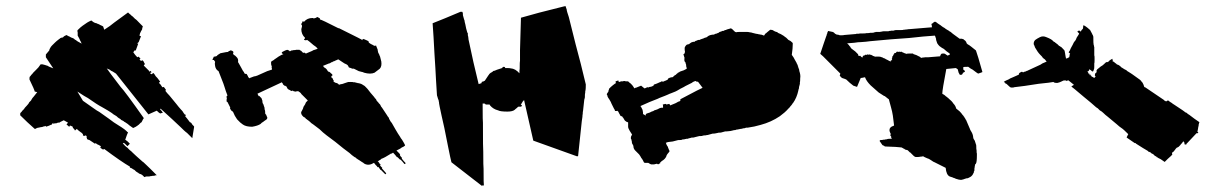

<svg xmlns="http://www.w3.org/2000/svg" viewBox="-20 -554 3831 607"><path d="M266.6 -488.3Q256.8 -484.4 241.2 -472.7Q235.4 -468.8 225.6 -459Q224.6 -458 224.6 -455.1Q225.6 -454.1 225.6 -450.2V-441.4Q228.5 -436.5 231.4 -430.7Q233.4 -424.8 236.3 -420.9Q236.3 -418.9 237.3 -418L238.3 -416Q235.4 -418 227.5 -421.9Q226.6 -422.9 222.7 -424.8L220.7 -426.8L216.8 -428.7L213.9 -431.6L210 -433.6Q204.1 -435.5 203.1 -436.5L199.2 -438.5Q199.2 -439.5 197.3 -439.5Q195.3 -439.5 195.3 -440.4Q195.3 -441.4 193.4 -441.4Q191.4 -441.4 191.4 -442.4L190.4 -443.4Q189.5 -443.4 188.5 -442.4Q187.5 -441.4 186.5 -441.4Q183.6 -440.4 181.6 -438.5L178.7 -435.5Q174.8 -435.5 173.8 -434.6L170.9 -433.6L168.9 -431.6Q168 -431.6 167 -430.7L166 -429.7Q158.2 -423.8 154.3 -419.9L144.5 -410.2Q140.6 -406.2 138.7 -402.3Q135.7 -397.5 135.7 -394.5L125 -381.8V-373Q140.6 -349.6 148.4 -337.9L133.8 -343.8Q132.8 -345.7 127.9 -346.7L122.1 -348.6L114.3 -350.6H111.3H108.4Q101.6 -339.8 93.8 -333L88.9 -328.1L85 -324.2Q84 -323.2 82 -320.3L78.1 -316.4L77.1 -314.5L75.2 -312.5L74.2 -311.5Q73.2 -310.5 73.2 -305.7V-302.7Q88.9 -270.5 89.8 -264.6L97.7 -262.7Q96.7 -261.7 86.9 -249Q82 -244.1 79.1 -238.3L78.1 -236.3Q76.2 -234.4 75.2 -233.4Q74.2 -232.4 72.3 -230.5L71.3 -228.5L70.3 -226.6Q69.3 -225.6 67.9 -223.6Q66.4 -221.7 64.5 -219.7Q57.6 -212.9 55.7 -209L49.8 -203.1L48.8 -201.2L44.9 -197.3L43.9 -195.3V-189.5Q66.4 -167 89.8 -146.5H91.8Q93.8 -148.4 97.7 -149.4Q98.6 -150.4 101.6 -150.4Q104.5 -150.4 105.5 -151.4Q115.2 -152.3 118.2 -154.3Q121.1 -154.3 122.1 -155.3Q124 -155.3 125 -156.2V-153.3L133.8 -156.2Q137.7 -158.2 140.6 -159.2Q141.6 -160.2 144.5 -160.2V-162.1L148.4 -166V-162.1L150.4 -163.1Q151.4 -164.1 155.3 -164.1Q159.2 -164.1 160.2 -165Q161.1 -166 162.1 -166L169.9 -167V-168L181.6 -173.8L195.3 -166L191.4 -162.1L190.4 -160.2Q192.4 -158.2 194.3 -157.2L197.3 -154.3L199.2 -153.3L201.2 -157.2Q209 -154.3 210 -153.3V-151.4L210.9 -149.4L214.8 -145.5L216.8 -141.6L218.8 -142.6L222.7 -146.5Q229.5 -139.6 234.4 -136.7L235.4 -135.7Q236.3 -134.8 237.3 -134.8L239.3 -132.8L242.2 -129.9V-126L246.1 -124L250 -126L253.9 -124V-119.1Q253.9 -117.2 254.9 -117.2V-114.3Q260.7 -111.3 262.7 -111.3L280.3 -99.6L282.2 -101.6Q288.1 -96.7 292 -95.7Q297.9 -92.8 298.8 -91.8Q298.8 -89.8 297.9 -88.9Q296.9 -87.9 296.9 -86.9Q304.7 -82 305.7 -81.1L309.6 -83Q363.3 -43 390.6 -27.3V-24.4L394.5 -22.5H395.5L401.4 -18.6L405.3 -16.6L408.2 -13.7L410.2 -11.7Q411.1 -10.7 415 -8.8L416 -7.8Q418 -7.8 418 -6.8Q418 -5.9 418.9 -5.9Q419.9 -5.9 420.9 -4.9Q421.9 -3.9 423.8 -3.9Q424.8 -2.9 425.8 -2.9Q428.7 -2 431.6 1L436.5 5.9L439.5 4.9Q440.4 3.9 443.4 3.9H450.2Q454.1 3.9 455.1 2.9Q460 2.9 460.9 2Q468.8 2 469.7 1Q470.7 0 475.6 0L455.1 -20.5Q448.2 -27.3 442.4 -32.7Q436.5 -38.1 433.6 -41L430.7 -43L413.1 -58.6Q412.1 -59.6 407.2 -64Q402.3 -68.4 398.4 -72.3L394.5 -76.2Q393.6 -77.1 390.6 -79.1Q386.7 -83 381.8 -87.9L379.9 -88.9Q374 -93.8 372.1 -96.7L370.1 -98.6Q369.1 -99.6 368.2 -99.6L371.1 -102.5L372.1 -101.6Q373 -101.6 374 -100.6L376 -98.6L378.9 -95.7L382.8 -91.8L390.6 -99.6L384.8 -105.5L382.8 -107.4L380.9 -108.4L378.9 -110.4Q378.9 -111.3 377 -111.3L376 -112.3Q381.8 -129.9 384.8 -135.7L382.8 -136.7Q380.9 -138.7 378.9 -140.6Q376 -142.6 373 -145.5Q365.2 -150.4 363.3 -152.3Q359.4 -154.3 358.4 -155.3Q338.9 -167 324.2 -178.7Q319.3 -181.6 293.9 -200.2Q289.1 -202.1 271.5 -214.8Q252 -228.5 242.2 -235.4L224.6 -264.6Q251 -247.1 257.8 -244.1Q288.1 -222.7 301.8 -215.8Q316.4 -207 320.3 -205.1Q322.3 -204.1 328.1 -200.2L334 -196.3Q335.9 -195.3 338.9 -192.4Q339.8 -191.4 343.8 -189.5Q347.7 -187.5 348.6 -186.5Q353.5 -181.6 355.5 -180.7Q356.4 -179.7 360.4 -177.7L363.3 -174.8L365.2 -173.8Q366.2 -173.8 367.2 -172.9L371.1 -170.9Q371.1 -169.9 373 -168.9L375 -168Q380.9 -164.1 383.8 -162.1Q387.7 -158.2 396.5 -152.3Q400.4 -149.4 401.4 -149.4L407.2 -152.3Q410.2 -153.3 412.1 -155.3Q413.1 -156.2 414.1 -156.2L416 -158.2L418 -159.2L419.9 -161.1L424.8 -166Q425.8 -166 426.8 -167L427.7 -168L430.7 -173.8Q431.6 -176.8 433.6 -178.7Q434.6 -179.7 434.6 -180.7Q374 -266.6 361.3 -279.3Q322.3 -330.1 317.4 -337.9Q318.4 -336.9 326.2 -334Q332 -329.1 335.9 -328.1Q345.7 -322.3 346.7 -321.3Q423.8 -224.6 449.2 -192.4Q468.8 -201.2 475.6 -204.1Q482.4 -197.3 486.3 -195.3Q494.1 -197.3 495.1 -198.2L492.2 -201.2L491.2 -203.1L486.3 -208Q487.3 -209 487.3 -210.9Q529.3 -172.9 550.8 -152.3Q564.5 -138.7 567.4 -136.7Q569.3 -134.8 571.3 -133.8L575.2 -129.9L581.1 -124L587.9 -117.2Q588.9 -124 593.8 -153.3Q593.8 -154.3 592.8 -155.3L591.8 -156.2L589.8 -158.2L587.9 -160.2Q585.9 -164.1 584 -166L580.1 -168Q569.3 -182.6 565.4 -186.5Q567.4 -188.5 567.4 -189.5Q566.4 -189.5 566.4 -191.4L565.4 -192.4H563.5L562.5 -194.3Q559.6 -197.3 558.6 -200.2Q556.6 -202.1 554.7 -205.1L552.7 -207Q543.9 -216.8 538.1 -224.6L515.6 -252Q508.8 -258.8 502.9 -266.6Q503.9 -269.5 504.9 -269.5Q503.9 -269.5 503.9 -271.5L502.9 -272.5Q501 -274.4 501 -275.4Q498 -278.3 498 -279.3Q497.1 -278.3 493.2 -278.3L487.3 -287.1L482.4 -292L486.3 -295.9Q482.4 -300.8 477.5 -307.6L472.7 -312.5L468.8 -318.4L467.8 -320.3Q466.8 -320.3 466.8 -321.3L464.8 -323.2L459 -319.3L457 -320.3L454.1 -323.2L459 -325.2Q458 -328.1 456.1 -330.1L453.1 -327.1Q451.2 -329.1 450.2 -331.1L446.3 -335L434.6 -346.7L435.5 -348.6L438.5 -351.6Q436.5 -353.5 435.5 -356.4Q434.6 -359.4 432.6 -361.3L430.7 -363.3Q428.7 -363.3 427.7 -362.3L425.8 -361.3L420.9 -366.2Q421.9 -367.2 422.9 -367.2Q423.8 -367.2 423.8 -368.2Q423.8 -369.1 422.9 -370.1L421.9 -371.1L419.9 -373L418 -375L414.1 -373Q407.2 -379.9 401.4 -388.7L405.3 -394.5H409.2L417 -416H414.1L415 -418L417 -419.9H418L425.8 -439.5Q423.8 -439.5 422.9 -440.4Q421.9 -441.4 420.9 -441.4Q421.9 -448.2 425.8 -455.1Q426.8 -456.1 428.7 -460Q429.7 -460.9 429.7 -464.8L431.6 -470.7L423.8 -478.5Q409.2 -494.1 407.2 -494.1L404.3 -497.1L399.4 -502L396.5 -503.9Q394.5 -505.9 392.6 -507.8Q390.6 -508.8 384.8 -514.6Q365.2 -500 340.8 -482.4L327.1 -471.7L315.4 -463.9L309.6 -460L307.6 -465.8Q306.6 -469.7 305.7 -470.7Q304.7 -470.7 303.7 -471.7Q302.7 -472.7 301.8 -472.7Q300.8 -472.7 299.8 -473.6Q298.8 -474.6 297.9 -474.6Q295.9 -474.6 295.9 -475.6L290 -478.5Q288.1 -478.5 287.1 -479.5L285.2 -480.5Q278.3 -481.4 272.5 -486.3Q270.5 -487.3 268.6 -489.3Q267.6 -489.3 266.6 -488.3Z M1260.7 -36.1 1262.7 -38.1Q1255.9 -44.9 1250 -52.7Q1251 -53.7 1251 -54.7Q1246.1 -59.6 1244.1 -63.5Q1244.1 -64.5 1245.1 -65.4Q1243.2 -67.4 1242.2 -69.3L1238.3 -73.2L1233.4 -78.1L1245.1 -84Q1251 -88.9 1254.9 -89.8L1260.7 -93.8Q1260.7 -95.7 1256.8 -102.5L1251 -112.3Q1246.1 -118.2 1245.1 -121.1Q1238.3 -130.9 1230.5 -144.5Q1228.5 -147.5 1218.8 -165Q1214.8 -168.9 1210 -178.7Q1210 -180.7 1209 -181.6L1208 -183.6L1206.1 -185.5Q1203.1 -189.5 1203.1 -190.4L1187.5 -213.9Q1184.6 -216.8 1183.6 -219.7Q1182.6 -222.7 1180.7 -224.6L1177.7 -227.5Q1176.8 -229.5 1173.8 -232.4L1171.9 -234.4Q1169.9 -236.3 1168.9 -240.2Q1167 -242.2 1165 -244.1L1163.1 -247.1Q1155.3 -256.8 1151.4 -260.7Q1139.6 -276.4 1137.7 -277.3Q1132.8 -283.2 1127.9 -285.2L1125 -287.1Q1124 -287.1 1123 -288.1L1121.1 -289.1L1117.2 -290Q1116.2 -291 1113.3 -291Q1110.4 -291 1109.4 -292Q1106.4 -292 1105.5 -293Q1102.5 -293 1101.6 -293.9H1097.7Q1096.7 -294.9 1086.9 -294.9Q1079.1 -294.9 1078.1 -293.9L1066.4 -290Q1065.4 -289.1 1063.5 -289.1Q1062.5 -288.1 1059.6 -288.1Q1056.6 -288.1 1055.7 -287.1Q1053.7 -287.1 1052.7 -286.1H1051.8Q1046.9 -292 1041 -292Q1041 -293 1039.1 -293L1038.1 -293.9Q1037.1 -294.9 1036.1 -294.9Q1035.2 -294.9 1035.2 -295.9L1034.2 -296.9Q1035.2 -297.9 1035.2 -298.8Q1035.2 -299.8 1034.2 -300.8Q1033.2 -300.8 1032.2 -304.7Q1031.2 -305.7 1031.2 -306.6L1030.3 -307.6L1029.3 -308.6Q1027.3 -308.6 1027.3 -309.6Q1027.3 -314.5 1031.2 -315.4Q1031.2 -317.4 1030.3 -318.4Q1030.3 -320.3 1027.3 -321.3L1023.4 -325.2Q1021.5 -327.1 1019.5 -327.1Q1017.6 -327.1 1015.6 -330.1Q1014.6 -333 1011.7 -335.9L1009.8 -337.9L1007.8 -338.9Q1007.8 -339.8 1006.8 -339.8Q1005.9 -339.8 1004.9 -340.8L1003.9 -341.8L1002.9 -343.8Q1002 -343.8 1002 -344.7L1001 -345.7Q1005.9 -347.7 1015.6 -351.6Q1016.6 -352.5 1017.6 -352.5Q1019.5 -353.5 1020.5 -353.5Q1021.5 -353.5 1022.9 -354Q1024.4 -354.5 1025.4 -355.5L1026.4 -356.4Q1027.3 -357.4 1028.3 -357.4H1030.3L1031.2 -358.4L1035.2 -360.4Q1037.1 -360.4 1038.1 -361.3Q1039.1 -361.3 1040 -362.3Q1043 -363.3 1046.9 -365.2Q1047.9 -366.2 1049.8 -366.2L1061.5 -358.4Q1071.3 -351.6 1073.2 -351.6L1077.1 -349.6L1080.1 -346.7Q1082 -341.8 1083 -340.8L1088.9 -338.9L1093.8 -336.9H1098.6Q1099.6 -335.9 1104.5 -334L1114.3 -329.1L1122.1 -327.1Q1127.9 -326.2 1130.9 -324.2Q1151.4 -318.4 1164.1 -324.2Q1168 -327.1 1171.9 -330.1Q1175.8 -333 1177.7 -334.5Q1179.7 -335.9 1180.7 -336.9Q1187.5 -343.8 1185.5 -359.4L1181.6 -375L1179.7 -378.9Q1179.7 -380.9 1178.7 -381.8Q1177.7 -382.8 1177.7 -383.8Q1174.8 -388.7 1174.8 -391.6Q1174.8 -394.5 1173.8 -395.5V-398.4Q1172.9 -399.4 1172.9 -400.4Q1171.9 -400.4 1171.9 -402.3Q1171.9 -404.3 1170.9 -404.3L1168.9 -410.2Q1168 -409.2 1163.1 -409.2Q1162.1 -410.2 1158.2 -412.1L1152.3 -415L1146.5 -418.9Q1145.5 -419.9 1145.5 -420.9V-422.9Q1145.5 -423.8 1138.7 -426.8Q1137.7 -427.7 1136.7 -427.7Q1134.8 -427.7 1134.8 -428.7Q1133.8 -429.7 1130.9 -429.7L1128.9 -430.7Q1127.9 -431.6 1126 -429.7V-426.8Q1124 -428.7 1112.3 -434.6L1086.9 -447.3Q1070.3 -455.1 1051.8 -464.8H1049.8Q996.1 -492.2 992.2 -492.2Q991.2 -493.2 991.2 -496.1Q990.2 -497.1 989.3 -497.1Q988.3 -498 987.3 -498Q986.3 -498 986.3 -499Q985.4 -500 982.4 -500Q979.5 -497.1 973.6 -496.1H970.7Q969.7 -497.1 967.8 -497.1Q951.2 -497.1 941.4 -485.4Q939.5 -485.4 938.5 -486.3Q937.5 -486.3 936.5 -487.3V-485.4Q936.5 -484.4 935.5 -483.4Q934.6 -482.4 934.6 -481.4Q934.6 -480.5 933.6 -480.5Q932.6 -479.5 932.6 -477.5V-476.6Q933.6 -475.6 933.6 -474.6H934.6V-468.8Q933.6 -467.8 933.6 -464.8Q932.6 -463.9 932.6 -461.9Q932.6 -445.3 944.3 -434.6Q944.3 -432.6 943.4 -431.6Q942.4 -431.6 941.4 -430.7Q940.4 -429.7 942.4 -427.7Q943.4 -426.8 946.3 -426.8H948.2Q949.2 -427.7 951.2 -427.7Q957 -423.8 965.8 -416Q969.7 -412.1 978.5 -406.2L984.4 -400.4L980.5 -398.4Q979.5 -398.4 977.5 -397.5Q975.6 -396.5 974.6 -396.5Q969.7 -395.5 967.8 -393.6L965.8 -392.6L947.3 -384.8L943.4 -386.7Q943.4 -387.7 942.4 -387.7Q939.5 -387.7 938.5 -386.7L933.6 -391.6Q933.6 -392.6 931.6 -393.6L929.7 -394.5L927.7 -395.5Q927.7 -396.5 926.8 -396.5H916Q915 -395.5 907.2 -395.5Q906.2 -394.5 901.4 -394.5Q897.5 -392.6 896.5 -391.6L894.5 -393.6Q890.6 -396.5 887.7 -396.5L881.8 -394.5Q877 -392.6 876 -391.6Q869.1 -388.7 871.1 -385.7Q873 -383.8 874 -383.8Q875 -382.8 876 -382.8Q868.2 -379.9 867.2 -378.9Q863.3 -377 860.4 -375Q854.5 -371.1 853.5 -370.1Q852.5 -369.1 850.6 -368.2Q848.6 -367.2 847.7 -366.2Q844.7 -363.3 843.8 -363.3L838.9 -360.4Q837.9 -360.4 837.9 -359.4Q836.9 -358.4 836.9 -355.5Q836.9 -347.7 838.9 -345.7V-344.7Q839.8 -343.8 838.9 -341.8V-339.8Q839.8 -338.9 839.8 -334Q825.2 -330.1 809.6 -322.3Q790 -312.5 783.2 -312.5Q773.4 -308.6 767.6 -306.6V-305.7Q767.6 -307.6 765.6 -309.6Q763.7 -311.5 763.7 -313.5Q761.7 -317.4 760.7 -318.4L759.8 -320.3H756.8Q753.9 -320.3 752 -323.2Q752 -325.2 751 -326.2Q749 -328.1 748 -330.1Q744.1 -337.9 742.2 -340.8L733.4 -356.4L732.4 -357.4Q734.4 -367.2 728.5 -373Q723.6 -378.9 718.8 -380.9L717.8 -382.8Q716.8 -382.8 716.8 -383.8Q716.8 -385.7 717.8 -386.7Q717.8 -390.6 716.8 -391.6Q709 -396.5 707 -393.6L704.1 -392.6Q700.2 -391.6 702.1 -389.6Q699.2 -390.6 676.8 -385.7Q666 -379.9 665 -376V-377Q664.1 -376 661.1 -376V-375H656.2L651.4 -365.2Q652.3 -364.3 654.3 -364.3H656.2L660.2 -358.4Q658.2 -352.5 660.2 -344.7Q662.1 -334 670.9 -329.1Q673.8 -321.3 679.7 -306.6Q685.5 -292 686.5 -289.1Q688.5 -283.2 690.4 -277.3Q692.4 -271.5 693.8 -266.6Q695.3 -261.7 696.3 -259.8L699.2 -252Q696.3 -250 696.3 -249Q696.3 -244.1 697.3 -243.2Q696.3 -242.2 696.3 -234.4Q696.3 -232.4 697.3 -232.4Q698.2 -231.4 699.2 -231.4Q705.1 -218.8 708 -213.9Q707 -212.9 707 -211.9L709 -208L710.9 -205.1L712.9 -203.1L714.8 -202.1L716.8 -200.2Q721.7 -187.5 729.5 -176.8Q740.2 -165 748 -160.2Q757.8 -153.3 777.3 -153.3Q794.9 -156.2 803.7 -162.1L807.6 -166Q808.6 -166 809.6 -167L810.5 -168L812.5 -168.9L814.5 -170.9Q815.4 -170.9 817.4 -172.9Q818.4 -173.8 822.3 -175.8L823.2 -177.7Q824.2 -177.7 824.2 -178.7Q826.2 -181.6 824.2 -184.6Q823.2 -185.5 823.2 -186.5Q822.3 -187.5 822.3 -188.5Q822.3 -190.4 821.3 -191.4L819.3 -193.4Q818.4 -194.3 818.4 -195.3Q818.4 -205.1 817.4 -206.1Q816.4 -207 816.4 -210.9Q816.4 -214.8 815.4 -215.8L812.5 -224.6Q809.6 -227.5 809.6 -232.4V-236.3L807.6 -238.3Q808.6 -239.3 808.6 -240.2L804.7 -246.1H803.7Q801.8 -248 800.8 -250H797.9L793.9 -257.8Q857.4 -287.1 871.1 -293.9Q871.1 -293 872.1 -292L874 -290V-289.1Q874 -287.1 877 -285.2L878.9 -283.2Q881.8 -283.2 882.8 -282.2Q882.8 -281.2 884.8 -281.2L885.7 -280.3L887.7 -276.4Q888.7 -275.4 888.7 -274.4Q888.7 -273.4 889.6 -273.4L891.6 -271.5Q892.6 -271.5 897.5 -268.6Q900.4 -265.6 902.3 -266.6Q905.3 -268.6 908.2 -265.6Q916 -263.7 916 -264.6Q917 -265.6 920.9 -265.6H922.9L928.7 -261.7L931.6 -258.8L932.6 -256.8L942.4 -247.1L953.1 -236.3L947.3 -230.5Q946.3 -227.5 944.3 -223.6L940.4 -217.8Q939.5 -216.8 938.5 -212.9Q937.5 -209 936.5 -208L934.6 -204.1Q933.6 -201.2 932.6 -201.2Q929.7 -193.4 939.5 -184.6Q940.4 -184.6 941.4 -183.6L943.4 -182.6Q945.3 -181.6 945.3 -180.7L948.2 -177.7L950.2 -176.8Q951.2 -175.8 952.1 -174.8Q953.1 -173.8 954.1 -173.8L956.1 -171.9Q957 -171.9 957 -170.9L959 -169.9L960.9 -168L963.9 -165Q964.8 -165 990.2 -145.5Q1001 -134.8 1012.7 -126Q1041 -105.5 1065.4 -85L1085 -70.3Q1091.8 -63.5 1100.6 -57.6L1104.5 -55.7L1107.4 -52.7L1109.4 -51.8Q1109.4 -50.8 1110.4 -50.8Q1111.3 -50.8 1112.3 -49.8Q1114.3 -47.9 1115.2 -47.9L1124 -42Q1125 -41 1128.9 -39.1L1130.9 -37.1Q1140.6 -31.2 1151.4 -34.2Q1152.3 -34.2 1153.3 -35.2H1154.3Q1155.3 -35.2 1156.2 -36.1L1162.1 -39.1L1164.1 -37.1Q1166 -35.2 1167 -33.2L1171.9 -28.3Q1171.9 -27.3 1172.9 -26.4L1173.8 -25.4Q1175.8 -25.4 1175.8 -26.4L1177.7 -24.4Q1177.7 -23.4 1178.7 -22.5L1180.7 -20.5L1182.6 -16.6L1183.6 -17.6L1198.2 -2.9L1201.2 -5.9L1187.5 -21.5Q1188.5 -22.5 1188.5 -23.4L1185.5 -26.4L1183.6 -28.3Q1183.6 -29.3 1182.6 -29.3L1181.6 -31.2L1183.6 -33.2L1179.7 -37.1L1178.7 -39.1Q1176.8 -41 1175.8 -43L1173.8 -43.9L1175.8 -44.9L1177.7 -45.9Q1177.7 -46.9 1178.7 -46.9Q1181.6 -47.9 1183.6 -49.8Q1185.5 -52.7 1190.4 -53.7L1198.2 -57.6L1212.9 -66.4L1214.8 -67.4Q1214.8 -68.4 1215.8 -68.4H1217.8Q1218.8 -68.4 1219.7 -69.3L1220.7 -70.3L1222.7 -71.3Q1229.5 -64.5 1235.4 -56.6L1236.3 -57.6L1245.1 -48.8Q1245.1 -49.8 1246.1 -49.8Q1252.9 -43 1258.8 -35.2Q1259.8 -35.2 1260.7 -36.1Z M1832 -287.1Q1816.4 -353.5 1799.8 -414.1L1778.3 -500Q1771.5 -519.5 1771.5 -524.4Q1768.6 -531.2 1768.6 -534.2H1764.6Q1672.9 -511.7 1627 -498Q1626 -454.1 1624 -395.5V-362.3Q1623 -360.4 1623 -335.9Q1622.1 -335 1622.1 -322.3Q1609.4 -336.9 1594.7 -337.9Q1593.8 -338.9 1577.1 -338.9Q1577.1 -342.8 1572.3 -342.8Q1568.4 -341.8 1568.4 -340.8Q1568.4 -338.9 1567.4 -338.9L1561.5 -336.9L1555.7 -335Q1548.8 -333 1547.9 -332L1544.9 -331.1Q1543.9 -330.1 1542 -330.1Q1540 -330.1 1539.1 -329.1Q1538.1 -328.1 1537.1 -327.1Q1536.1 -326.2 1535.2 -326.2Q1533.2 -324.2 1532.2 -324.2L1530.3 -323.2Q1530.3 -322.3 1529.3 -322.3L1526.4 -319.3Q1526.4 -318.4 1525.4 -317.4L1524.4 -316.4L1512.7 -298.8L1510.7 -297.9L1508.8 -296.9Q1507.8 -295.9 1504.9 -295.9Q1503.9 -294.9 1502.9 -294.9Q1502.9 -292 1502 -291Q1495.1 -289.1 1493.2 -288.1Q1476.6 -354.5 1460.9 -430.7V-434.6Q1460 -435.5 1460 -439.5Q1459 -440.4 1459 -445.3V-449.2Q1458 -449.2 1458 -450.2Q1458 -451.2 1457 -452.1Q1453.1 -464.8 1451.2 -476.6L1449.2 -484.4Q1449.2 -485.4 1448.7 -488.3Q1448.2 -491.2 1447.3 -492.2Q1446.3 -495.1 1444.3 -502.9Q1443.4 -504.9 1443.4 -507.8V-511.7Q1442.4 -512.7 1442.4 -515.6L1441.4 -516.6H1435.5Q1382.8 -494.1 1347.7 -480.5Q1350.6 -442.4 1353.5 -384.8Q1355.5 -355.5 1356.4 -338.9L1358.4 -301.8Q1360.4 -271.5 1361.3 -254.9Q1361.3 -252 1362.3 -250Q1363.3 -246.1 1365.2 -240.2Q1366.2 -239.3 1366.7 -236.8Q1367.2 -234.4 1367.2 -233.4Q1368.2 -230.5 1368.2 -226.6Q1368.2 -225.6 1370.1 -216.3Q1372.1 -207 1376 -188.5Q1379.9 -169.9 1384.8 -149.4Q1389.6 -125 1397 -88.4Q1404.3 -51.8 1407.2 -41L1502.9 33.2Q1503.9 32.2 1509.8 32.2Q1508.8 30.3 1508.8 -20.5Q1507.8 -25.4 1507.8 -74.2Q1506.8 -79.1 1506.8 -166Q1505.9 -168.9 1505.9 -216.8V-226.6H1511.7Q1512.7 -226.6 1513.7 -225.6L1515.6 -223.6H1527.3Q1528.3 -223.6 1528.3 -222.7Q1528.3 -221.7 1529.3 -220.7Q1539.1 -209 1554.7 -205.1Q1561.5 -201.2 1584 -201.2Q1600.6 -201.2 1607.4 -207L1609.4 -209Q1612.3 -211.9 1614.3 -212.9L1617.2 -215.8Q1618.2 -215.8 1619.1 -216.8H1620.1H1621.1H1625H1627V-217.8H1628.9Q1631.8 -218.8 1628.9 -221.7H1627.9Q1627.9 -223.6 1627 -223.6H1626L1627 -224.6L1628.9 -226.6L1629.9 -228.5Q1631.8 -232.4 1632.8 -233.4L1635.7 -236.3L1636.7 -238.3L1666 -109.4Q1793 -63.5 1804.7 -59.6Q1805.7 -60.5 1807.6 -60.5Q1811.5 -95.7 1819.3 -170.9L1821.3 -184.6Q1821.3 -189.5 1822.3 -194.3Q1822.3 -201.2 1823.2 -203.1L1827.1 -238.3Q1827.1 -240.2 1828.1 -241.2Q1828.1 -244.1 1829.1 -246.1V-252Q1829.1 -256.8 1830.1 -260.7Q1830.1 -267.6 1831.1 -268.6Q1832 -273.4 1832 -287.1Z M2095.7 -225.6 2086.9 -223.6Q2085 -225.6 2084 -225.6L2075.2 -223.6Q2076.2 -222.7 2076.2 -216.8V-212.9H2075.2Q2074.2 -214.8 2069.3 -212.9Q2066.4 -212.9 2065.4 -211.9L2057.6 -208L2051.8 -206.1Q2046.9 -205.1 2045.9 -203.1L2040 -201.2Q2035.2 -199.2 2034.2 -198.2L2028.3 -196.3Q2023.4 -195.3 2022.5 -193.4Q2022.5 -192.4 2021.5 -192.4Q2020.5 -192.4 2021.5 -191.4Q2021.5 -188.5 2020.5 -188.5L2018.6 -190.4L2014.6 -192.4L2012.7 -194.3Q2013.7 -195.3 2011.7 -205.1Q2011.7 -207 2010.7 -208Q2010.7 -209 2009.8 -210Q2009.8 -210.9 2008.8 -211.9Q2007.8 -212.9 2007.8 -213.9Q2007.8 -214.8 2006.8 -215.8L2005.9 -216.8L2004.9 -218.8Q2034.2 -232.4 2060.5 -242.2Q2061.5 -243.2 2069.3 -246.1L2082 -251Q2086.9 -252.9 2091.3 -254.9Q2095.7 -256.8 2097.7 -257.8L2100.6 -258.8Q2113.3 -263.7 2115.2 -264.6Q2117.2 -265.6 2121.1 -267.6L2130.9 -273.4L2142.6 -279.3L2145.5 -281.2L2149.4 -283.2L2157.2 -287.1L2167 -292Q2172.9 -296.9 2179.7 -297.9Q2182.6 -296.9 2182.6 -294.9Q2183.6 -295.9 2186.5 -295.9L2201.2 -276.4Q2199.2 -276.4 2130.9 -240.2V-235.4Q2128.9 -233.4 2124 -232.4Q2123 -231.4 2119.1 -229.5L2115.2 -227.5L2098.6 -220.7Q2098.6 -222.7 2095.7 -225.6ZM2299.8 -142.6H2301.8Q2305.7 -142.6 2306.6 -143.6Q2307.6 -144.5 2311.5 -144.5L2321.3 -146.5Q2325.2 -146.5 2326.2 -147.5Q2329.1 -147.5 2330.1 -148.4H2332H2333L2338.9 -150.4H2343.8Q2365.2 -153.3 2384.8 -159.2Q2418 -168 2445.3 -186.5L2460 -198.2Q2466.8 -204.1 2472.7 -210.9L2476.6 -214.8Q2478.5 -216.8 2479.5 -218.8L2480.5 -219.7L2481.4 -220.7Q2483.4 -222.7 2484.4 -224.6L2485.4 -226.6L2487.3 -228.5Q2499 -245.1 2503.9 -267.6Q2503.9 -270.5 2504.9 -271.5Q2504.9 -273.4 2505.9 -274.4Q2505.9 -280.3 2506.8 -281.2Q2506.8 -283.2 2507.8 -284.2Q2507.8 -287.1 2508.8 -288.1V-293.9Q2509.8 -294.9 2509.8 -306.6Q2511.7 -316.4 2506.8 -330.1V-333Q2505.9 -334 2505.9 -335.9Q2504.9 -336.9 2504.9 -337.9Q2503.9 -338.9 2503.9 -340.8Q2503.9 -342.8 2502.9 -343.8Q2502 -344.7 2502 -347.7L2501 -349.6L2500 -351.6L2499 -353.5Q2498 -354.5 2498 -356.4Q2496.1 -358.4 2496.1 -359.4Q2494.1 -363.3 2493.2 -364.3L2492.2 -366.2Q2490.2 -371.1 2484.4 -378.9Q2482.4 -380.9 2483.4 -381.8Q2486.3 -401.4 2486.3 -416Q2486.3 -418 2485.4 -418.9Q2478.5 -425.8 2474.6 -426.8L2472.7 -427.7L2468.8 -431.6L2464.8 -435.5L2462.9 -436.5Q2459 -440.4 2448.2 -446.3Q2445.3 -447.3 2441.4 -449.2Q2440.4 -449.2 2439.5 -450.2L2437.5 -452.1Q2436.5 -453.1 2434.6 -453.1Q2432.6 -453.1 2431.6 -454.1L2429.7 -455.1Q2427.7 -455.1 2425.8 -457Q2421.9 -460 2415 -460Q2405.3 -452.1 2404.3 -451.2L2402.3 -449.2L2400.4 -448.2Q2400.4 -447.3 2399.4 -447.3L2395.5 -441.4Q2393.6 -441.4 2393.6 -442.4Q2391.6 -442.4 2390.6 -443.4Q2388.7 -443.4 2387.7 -444.3H2384.8Q2383.8 -445.3 2380.9 -445.3Q2377.9 -445.3 2377 -446.3L2370.1 -447.3Q2363.3 -449.2 2358.4 -450.2Q2357.4 -451.2 2353.5 -451.2Q2352.5 -452.1 2348.6 -452.1Q2347.7 -453.1 2338.9 -453.1H2323.2Q2308.6 -453.1 2307.6 -452.1Q2304.7 -452.1 2301.8 -455.1L2296.9 -460L2294.9 -461.9L2293 -462.9L2291 -464.8Q2290 -463.9 2289.1 -463.9Q2286.1 -462.9 2278.3 -460.9Q2277.3 -460.9 2276.4 -460Q2275.4 -459 2273.4 -459Q2271.5 -459 2270.5 -458Q2269.5 -457 2268.6 -457Q2267.6 -456.1 2265.6 -456.1Q2263.7 -457 2261.7 -455.1L2255.9 -453.1Q2253.9 -453.1 2253.9 -452.1Q2253.9 -451.2 2249 -449.2Q2247.1 -449.2 2246.1 -448.2Q2245.1 -447.3 2243.2 -447.3Q2241.2 -447.3 2240.2 -446.3Q2239.3 -446.3 2238.3 -445.3Q2237.3 -444.3 2231.4 -444.3Q2219.7 -442.4 2214.8 -436.5H2213.9Q2212.9 -435.5 2211.9 -435.5Q2210 -435.5 2209 -434.6Q2207 -434.6 2206.1 -433.6Q2205.1 -433.6 2204.1 -432.6L2195.3 -429.7L2193.4 -428.7Q2192.4 -427.7 2190.4 -427.7H2187.5L2182.6 -425.8Q2181.6 -424.8 2179.7 -424.8Q2178.7 -424.8 2176.8 -422.9Q2176.8 -421.9 2174.8 -421.9Q2169.9 -421.9 2168.9 -420.9Q2164.1 -419.9 2163.1 -418Q2162.1 -418 2161.1 -417L2159.2 -415Q2158.2 -414.1 2156.2 -414.1L2152.3 -413.1Q2151.4 -413.1 2149.4 -411.1Q2146.5 -408.2 2145.5 -405.3Q2144.5 -404.3 2144.5 -401.4Q2144.5 -392.6 2145.5 -391.6Q2145.5 -384.8 2142.6 -383.8L2140.6 -381.8Q2140.6 -379.9 2141.6 -378.9Q2142.6 -377.9 2142.6 -376Q2142.6 -373 2144.5 -371.1Q2143.6 -370.1 2143.6 -368.2V-363.3Q2143.6 -360.4 2145.5 -358.4Q2147.5 -356.4 2147.5 -355.5Q2147.5 -352.5 2148.4 -351.6Q2149.4 -350.6 2149.4 -343.8Q2149.4 -342.8 2150.4 -341.8Q2150.4 -337.9 2151.4 -336.9Q2142.6 -331.1 2130.9 -328.1L2128.9 -327.1Q2127 -326.2 2127 -325.2Q2123 -325.2 2122.1 -322.3Q2121.1 -322.3 2120.1 -321.3Q2119.1 -320.3 2118.2 -319.3Q2117.2 -318.4 2116.2 -317.4Q2115.2 -316.4 2114.3 -316.4L2111.3 -314.5L2107.4 -310.5Q2106.4 -309.6 2102.5 -309.6Q2096.7 -308.6 2094.7 -306.6Q2091.8 -306.6 2090.8 -302.7Q2090.8 -300.8 2087.9 -300.8L2085.9 -299.8L2084 -298.8Q2082 -298.8 2081.1 -297.9Q2080.1 -297.9 2079.1 -296.9Q2078.1 -295.9 2075.2 -295.9Q2072.3 -297.9 2070.3 -295.9Q2069.3 -294.9 2068.4 -294.9Q2067.4 -293.9 2065.4 -293.9Q2064.5 -293 2063.5 -293Q2062.5 -293 2061.5 -292Q2058.6 -291 2054.7 -289.1L2048.8 -287.1Q2046.9 -287.1 2046.9 -285.2Q2045.9 -284.2 2045.9 -283.2Q2044.9 -283.2 2043.9 -282.2Q2043 -281.2 2042 -281.2Q2041 -281.2 2040 -280.3Q2037.1 -280.3 2036.1 -279.3Q2032.2 -279.3 2031.2 -278.3Q2030.3 -277.3 2029.3 -277.3Q2026.4 -279.3 2024.4 -277.3Q2023.4 -277.3 2022.5 -276.4Q2021.5 -275.4 2020.5 -275.4Q2018.6 -275.4 2017.6 -274.4Q2009.8 -280.3 2006.8 -283.2Q1996.1 -279.3 1992.2 -277.3Q1991.2 -276.4 1988.3 -276.4Q1987.3 -276.4 1985.4 -274.4L1983.4 -278.3Q1978.5 -286.1 1974.6 -289.1L1972.7 -291L1970.7 -292Q1970.7 -293 1969.7 -293L1966.8 -295.9Q1965.8 -296.9 1963.9 -296.9H1960Q1956.1 -296.9 1955.1 -297.9Q1950.2 -297.9 1949.2 -296.9H1943.4Q1942.4 -295.9 1940.4 -295.9Q1939.5 -294.9 1936.5 -294.9L1935.5 -296.9Q1935.5 -298.8 1934.6 -299.8Q1933.6 -298.8 1931.6 -298.8L1929.7 -297.9Q1927.7 -297.9 1925.8 -295.9Q1925.8 -293.9 1926.8 -293.9V-291Q1925.8 -291 1925.8 -290H1924.8Q1918 -285.2 1910.2 -278.3Q1908.2 -275.4 1907.2 -275.4L1906.2 -274.4L1904.3 -268.6Q1903.3 -267.6 1903.3 -263.7L1901.4 -261.7Q1901.4 -260.7 1900.4 -259.8Q1898.4 -257.8 1898.4 -255.9Q1898.4 -253.9 1900.4 -252V-250Q1900.4 -248 1907.2 -238.3Q1912.1 -230.5 1913.1 -226.6Q1918 -215.8 1920.9 -210.9Q1923.8 -207 1923.8 -205.1L1924.8 -203.1H1929.7Q1931.6 -205.1 1934.6 -201.2L1937.5 -195.3Q1938.5 -194.3 1940.4 -190.4Q1941.4 -186.5 1945.3 -186.5H1946.3L1947.3 -185.5Q1947.3 -184.6 1948.2 -183.6L1950.2 -181.6Q1952.1 -177.7 1953.1 -176.8Q1955.1 -171.9 1960.9 -168.9L1962.9 -168Q1964.8 -168 1965.8 -167V-162.1V-152.3Q1965.8 -149.4 1969.7 -142.6Q1969.7 -141.6 1970.7 -140.6Q1976.6 -130.9 1977.5 -129.9Q1977.5 -127.9 1978.5 -127.9Q1973.6 -123 1974.6 -115.2Q1974.6 -114.3 1975.6 -113.3Q1976.6 -113.3 1976.6 -112.3V-109.4Q1977.5 -108.4 1977.5 -106.4Q1977.5 -99.6 1981.4 -95.7V-94.7Q1982.4 -93.8 1982.4 -92.8Q1982.4 -84 1988.3 -78.1L1997.1 -69.3L1999 -67.4L2001 -65.4Q2001 -64.5 2002.9 -62.5Q2004.9 -58.6 2005.9 -57.6Q2006.8 -54.7 2009.8 -51.8Q2011.7 -47.9 2012.7 -46.9L2014.6 -43Q2015.6 -42 2015.6 -41Q2017.6 -39.1 2018.6 -39.1H2029.3Q2030.3 -39.1 2031.2 -38.1Q2035.2 -35.2 2039.1 -34.2H2045.9Q2049.8 -34.2 2050.8 -35.2Q2053.7 -35.2 2054.7 -36.1H2056.6H2057.6L2060.5 -34.2Q2060.5 -35.2 2062.5 -35.2L2063.5 -36.1Q2064.5 -37.1 2065.4 -37.1Q2066.4 -37.1 2067.4 -38.1V-41Q2068.4 -41 2072.3 -44.9Q2083 -50.8 2086.9 -60.5Q2086.9 -62.5 2087.9 -63.5Q2087.9 -64.5 2088.9 -65.4Q2089.8 -66.4 2091.8 -69.3L2093.8 -71.3Q2093.8 -72.3 2094.7 -73.2Q2097.7 -74.2 2095.7 -79.1Q2095.7 -80.1 2094.7 -81.1Q2093.8 -82 2092.8 -85.9Q2091.8 -86.9 2091.8 -88.9Q2090.8 -89.8 2090.8 -90.8Q2088.9 -92.8 2085.9 -99.6V-101.6Q2085 -101.6 2085 -102.5Q2091.8 -105.5 2096.7 -105.5Q2108.4 -106.4 2113.3 -108.4L2121.1 -110.4Q2122.1 -111.3 2128.9 -111.3H2131.8Q2134.8 -111.3 2135.7 -112.3Q2136.7 -113.3 2140.6 -113.3Q2144.5 -113.3 2145.5 -114.3Q2148.4 -114.3 2149.4 -115.2H2151.4H2152.3Q2155.3 -115.2 2156.2 -116.2L2164.1 -118.2Q2165 -119.1 2169.9 -119.1Q2174.8 -119.1 2175.8 -120.1Q2179.7 -121.1 2187.5 -123Q2188.5 -124 2198.2 -124Q2200.2 -124 2201.2 -125Q2204.1 -125 2205.1 -126H2209Q2212.9 -126 2213.9 -127Q2218.8 -127 2219.7 -127.9Q2227.5 -129.9 2230.5 -130.9Q2231.4 -131.8 2239.3 -131.8L2249 -133.8Q2250 -134.8 2258.8 -134.8Q2266.6 -136.7 2269.5 -137.7Q2270.5 -138.7 2278.3 -138.7Q2292 -139.6 2296.9 -141.6Q2298.8 -141.6 2299.8 -142.6Z M3025.4 -334V-341.8Q3026.4 -342.8 3041 -342.8Q3049.8 -335.9 3054.7 -334Q3062.5 -328.1 3066.4 -325.2L3072.3 -321.3L3081.1 -324.2L3085.9 -326.2Q3070.3 -381.8 3065.4 -394.5L3050.8 -406.2Q3044.9 -411.1 3039.1 -414.1L3036.1 -417Q3035.2 -421.9 3031.2 -425.8L3029.3 -426.8Q3029.3 -427.7 3028.3 -427.7L3026.4 -429.7L3020.5 -431.6H3013.7L2992.2 -447.3Q2989.3 -449.2 2985.4 -453.1Q2982.4 -454.1 2979.5 -457L2977.5 -458Q2968.8 -462.9 2965.8 -465.8Q2960 -468.8 2958 -470.7Q2957 -470.7 2957 -471.7L2955.1 -472.7L2953.1 -474.6L2951.2 -475.6Q2943.4 -480.5 2940.4 -483.4L2936.5 -485.4Q2934.6 -485.4 2933.6 -484.4L2931.6 -483.4L2929.7 -481.4Q2925.8 -478.5 2924.8 -478.5Q2924.8 -474.6 2925.8 -473.6Q2925.8 -468.8 2926.8 -467.8Q2898.4 -465.8 2855.5 -461.9Q2849.6 -461.9 2847.7 -460.9H2843.8Q2842.8 -460 2836.9 -460Q2835 -459 2829.1 -459H2816.4H2811.5Q2809.6 -458 2806.6 -458Q2805.7 -457 2803.7 -457H2796.9Q2795.9 -456.1 2791 -456.1Q2790 -455.1 2787.1 -455.1H2784.2H2773.4Q2769.5 -455.1 2768.6 -454.1Q2763.7 -454.1 2762.7 -453.1H2752.9H2749Q2748 -452.1 2745.1 -452.1Q2744.1 -451.2 2743.2 -451.2Q2742.2 -450.2 2730.5 -450.2Q2729.5 -449.2 2718.8 -449.2Q2717.8 -448.2 2706.1 -448.2H2698.2Q2697.3 -447.3 2692.4 -447.3H2687.5Q2686.5 -446.3 2684.6 -446.3H2683.6Q2662.1 -444.3 2649.4 -443.4Q2648.4 -442.4 2634.8 -442.4L2632.8 -443.4Q2630.9 -443.4 2629.9 -444.3H2626L2622.1 -446.3L2620.1 -447.3L2616.2 -451.2L2612.3 -453.1Q2601.6 -455.1 2597.7 -456.1Q2597.7 -454.1 2596.7 -453.1Q2595.7 -452.1 2595.7 -450.2Q2595.7 -448.2 2594.7 -447.3Q2593.8 -446.3 2593.8 -444.3Q2593.8 -442.4 2592.8 -441.4Q2588.9 -429.7 2584 -416L2573.2 -383.8L2582 -376Q2589.8 -368.2 2604.5 -353.5Q2619.1 -338.9 2636.7 -321.3L2634.8 -314.5L2641.6 -307.6L2650.4 -304.7L2655.3 -302.7Q2666 -292 2677.7 -283.2L2689.5 -279.3Q2693.4 -289.1 2701.2 -307.6Q2707 -307.6 2708 -308.6Q2710.9 -308.6 2711.9 -309.6H2714.8Q2718.8 -297.9 2732.4 -284.2L2757.8 -261.7Q2769.5 -253.9 2774.4 -251L2777.3 -250Q2780.3 -248 2782.2 -246.1Q2784.2 -245.1 2787.1 -242.2L2790 -240.2L2796.9 -214.8Q2800.8 -201.2 2802.7 -188.5L2806.6 -157.2Q2805.7 -156.2 2804.7 -156.2Q2792 -152.3 2792 -142.6Q2792 -138.7 2794.9 -132.8L2795.9 -130.9Q2796.9 -130.9 2796.9 -129.9Q2795.9 -128.9 2794.9 -128.9V-125Q2796.9 -123 2797.9 -123Q2796.9 -122.1 2796.9 -120.1Q2798.8 -118.2 2799.8 -116.2Q2798.8 -115.2 2793 -115.2Q2786.1 -115.2 2785.2 -114.3Q2784.2 -113.3 2779.3 -113.3Q2778.3 -112.3 2772.5 -112.3Q2771.5 -111.3 2763.7 -111.3Q2758.8 -109.4 2762.7 -105.5Q2768.6 -96.7 2769.5 -95.7Q2771.5 -93.8 2773.4 -93.8L2775.4 -92.8Q2775.4 -91.8 2776.4 -91.8Q2777.3 -90.8 2780.3 -90.8Q2816.4 -89.8 2830.1 -87.9L2834 -85.9Q2835.9 -84 2837.9 -84L2841.8 -81.1L2849.6 -79.1L2856.4 -72.3H2857.4L2859.4 -70.3L2861.3 -68.4L2864.3 -65.4L2868.2 -61.5Q2872.1 -57.6 2876 -57.6H2878.9Q2887.7 -57.6 2888.7 -58.6Q2894.5 -58.6 2895.5 -59.6H2899.4Q2899.4 -58.6 2911.1 -53.7Q2916 -52.7 2922.9 -47.9Q2932.6 -41 2934.6 -41Q2951.2 -33.2 2969.7 -23.4Q2971.7 -1 2982.4 3.9L2988.3 5.9Q2990.2 5.9 2991.2 6.8Q2992.2 7.8 2993.2 7.8Q3000 9.8 3001 10.7Q3002 11.7 3003.9 11.7Q3011.7 14.6 3017.6 14.6Q3021.5 14.6 3022.5 13.7Q3025.4 13.7 3026.4 12.7Q3029.3 11.7 3035.2 9.8Q3040 9.8 3041 8.8L3044.9 6.8Q3051.8 3.9 3055.7 -2.9L3056.6 -4.9Q3056.6 -5.9 3057.6 -6.8L3058.6 -7.8V-9.8Q3058.6 -11.7 3059.6 -12.7Q3060.5 -13.7 3060.5 -15.6Q3060.5 -24.4 3061.5 -25.4Q3061.5 -30.3 3062.5 -31.2V-34.2Q3064.5 -34.2 3065.4 -37.1Q3068.4 -41 3068.4 -63.5V-68.4Q3067.4 -69.3 3067.4 -79.1Q3066.4 -81.1 3066.4 -91.8Q3066.4 -96.7 3065.4 -97.7Q3064.5 -98.6 3064.5 -100.6Q3064.5 -102.5 3063.5 -103.5Q3062.5 -104.5 3062.5 -107.4L3061.5 -109.4L3060.5 -111.3Q3058.6 -113.3 3058.6 -114.3Q3056.6 -116.2 3056.6 -121.1Q3055.7 -129.9 3050.8 -137.7Q3046.9 -143.6 3045.9 -147.5L3034.2 -174.8L3033.2 -175.8L3032.2 -177.7L3031.2 -179.7Q3029.3 -181.6 3028.3 -184.6L3026.4 -186.5Q3025.4 -187.5 3025.4 -188.5L3023.4 -190.4Q3019.5 -196.3 3013.7 -202.1Q3012.7 -203.1 3002.9 -210.9Q3001 -219.7 2994.1 -226.6Q2989.3 -234.4 2979.5 -242.2L2978.5 -243.2L2976.6 -245.1L2974.6 -246.1L2972.7 -248Q2970.7 -249 2969.7 -250L2967.8 -252Q2966.8 -252.9 2963.9 -254.9Q2960.9 -255.9 2959 -257.8Q2959 -269.5 2971.7 -335.9Q2995.1 -337.9 3002 -338.9L3007.8 -335Q3009.8 -327.1 3010.7 -324.2Q3013.7 -318.4 3014.6 -317.4Q3020.5 -317.4 3021.5 -318.4Q3024.4 -322.3 3024.4 -324.2H3025.4L3030.3 -327.1Q3031.2 -328.1 3029.3 -331.1Q3027.3 -333 3025.4 -334ZM2983.4 -381.8 2979.5 -379.9Q2978.5 -378.9 2977.5 -378.9Q2976.6 -378.9 2976.6 -377.9Q2975.6 -378.9 2971.7 -380.9Q2967.8 -384.8 2962.9 -384.8Q2957 -384.8 2956.1 -383.8Q2953.1 -380.9 2952.1 -376Q2940.4 -375 2915 -373H2904.3Q2903.3 -372.1 2896.5 -372.1Q2895.5 -371.1 2892.6 -371.1Q2891.6 -371.1 2889.6 -373Q2887.7 -375 2886.7 -375Q2882.8 -377 2880.9 -377.9L2877 -379.9L2868.2 -382.8L2866.2 -384.8H2863.3H2857.4Q2846.7 -384.8 2845.7 -383.8Q2843.8 -383.8 2842.8 -384.8Q2841.8 -385.7 2839.8 -385.7L2837.9 -386.7Q2835 -387.7 2831.1 -389.6Q2831.1 -390.6 2830.1 -390.6Q2827.1 -390.6 2826.2 -389.6Q2825.2 -389.6 2824.2 -390.6Q2820.3 -390.6 2820.3 -389.6Q2819.3 -390.6 2816.4 -390.6Q2813.5 -390.6 2812.5 -386.7H2810.5Q2807.6 -386.7 2807.6 -385.7Q2806.6 -384.8 2806.6 -382.8V-381.8H2804.7Q2803.7 -381.8 2803.7 -377.9L2802.7 -377L2801.8 -376Q2799.8 -374 2800.8 -373V-370.1Q2799.8 -370.1 2799.8 -369.1Q2798.8 -367.2 2799.8 -366.2Q2800.8 -365.2 2800.8 -364.3Q2799.8 -363.3 2796.9 -363.3Q2795.9 -362.3 2795.9 -359.4Q2791 -361.3 2786.1 -364.3Q2779.3 -367.2 2777.3 -369.1Q2772.5 -370.1 2770.5 -372.1L2764.6 -374Q2763.7 -375 2757.8 -375H2750Q2749 -374 2743.2 -376Q2742.2 -377 2740.2 -377Q2738.3 -378.9 2735.4 -379.9Q2734.4 -380.9 2731.4 -380.9Q2730.5 -381.8 2729.5 -381.8Q2726.6 -381.8 2725.6 -380.9Q2724.6 -380.9 2723.6 -381.8Q2719.7 -381.8 2719.7 -380.9Q2718.8 -378.9 2716.8 -380.9Q2715.8 -381.8 2713.9 -379.9L2711.9 -377.9Q2710.9 -377 2710 -377.9Q2708 -379.9 2708 -377Q2708 -375 2707 -374V-373L2706.1 -372.1L2703.1 -374L2699.2 -377.9Q2698.2 -377 2695.3 -377L2693.4 -378.9Q2693.4 -381.8 2692.4 -382.8L2687.5 -387.7L2683.6 -391.6Q2681.6 -393.6 2679.7 -394.5L2671.9 -400.4Q2668.9 -403.3 2668 -406.2L2666 -408.2L2665 -409.2Q2664.1 -410.2 2664.1 -411.1L2658.2 -417L2681.6 -418.9Q2682.6 -418.9 2685.1 -419.4Q2687.5 -419.9 2692.4 -420.4Q2697.3 -420.9 2702.1 -420.9Q2718.8 -421.9 2731.4 -423.8Q2772.5 -427.7 2796.9 -429.7Q2860.4 -433.6 2898.4 -438.5Q2929.7 -441.4 2935.5 -441.4Q2936.5 -440.4 2938.5 -433.6Q2939.5 -432.6 2939.5 -427.7L2942.4 -418.9Q2944.3 -414.1 2945.3 -414.1Q2945.3 -413.1 2950.2 -408.2Q2959 -401.4 2963.9 -399.4Q2971.7 -391.6 2982.4 -384.8V-383.8Q2983.4 -382.8 2983.4 -381.8Z M3730.5 -96.7V-98.6Q3730.5 -99.6 3731.4 -99.6L3762.7 -132.8H3764.6H3766.6L3768.6 -134.8L3766.6 -136.7Q3765.6 -136.7 3765.6 -137.7L3767.6 -147.5Q3767.6 -151.4 3768.6 -152.3Q3768.6 -156.2 3769.5 -157.2Q3769.5 -162.1 3770.5 -163.1Q3770.5 -165 3771.5 -166V-168Q3756.8 -177.7 3739.3 -191.4Q3736.3 -192.4 3731.4 -197.3Q3730.5 -198.2 3729.5 -198.2Q3727.5 -199.2 3726.6 -199.2L3724.6 -201.2L3717.8 -206.1Q3707 -212.9 3691.4 -223.6Q3687.5 -225.6 3684.6 -228.5Q3680.7 -230.5 3678.7 -232.4Q3677.7 -232.4 3676.8 -233.4L3674.8 -235.4Q3673.8 -236.3 3671.9 -236.3Q3670.9 -236.3 3669.9 -235.4Q3668 -233.4 3666 -233.4Q3664.1 -235.4 3662.1 -235.4L3659.2 -238.3L3601.6 -277.3Q3600.6 -278.3 3599.6 -278.3Q3597.7 -278.3 3597.7 -279.3Q3596.7 -280.3 3596.7 -282.2Q3595.7 -283.2 3595.7 -284.2Q3595.7 -286.1 3594.7 -287.1Q3594.7 -288.1 3593.8 -289.1L3591.8 -293L3588.9 -295.9L3587.9 -297.9L3584 -301.8Q3561.5 -317.4 3559.6 -319.3L3553.7 -323.2Q3552.7 -324.2 3548.8 -326.2L3545.9 -328.1Q3544.9 -328.1 3543.9 -329.1L3543 -330.1L3541 -332L3537.1 -334L3535.2 -335Q3534.2 -335 3532.2 -336.9Q3531.2 -337.9 3530.3 -337.9Q3529.3 -337.9 3529.3 -338.9Q3526.4 -339.8 3524.4 -341.8L3522.5 -343.8L3520.5 -345.7Q3519.5 -345.7 3518.6 -346.7L3517.6 -347.7L3513.7 -349.6Q3511.7 -349.6 3510.7 -350.6L3509.8 -351.6L3507.8 -353.5L3505.9 -354.5Q3503.9 -355.5 3503.9 -356.4Q3502.9 -358.4 3497.1 -360.4Q3498 -361.3 3498 -364.3H3497.1V-367.2V-368.2Q3496.1 -368.2 3488.3 -363.3L3486.3 -361.3L3484.4 -359.4L3483.4 -358.4Q3482.4 -357.4 3481.4 -357.4Q3480.5 -357.4 3480.5 -358.4Q3476.6 -357.4 3474.6 -355.5L3470.7 -351.6Q3465.8 -346.7 3460 -343.8Q3450.2 -335.9 3449.2 -335Q3447.3 -333 3447.3 -332Q3447.3 -331.1 3446.3 -330.1Q3446.3 -328.1 3447.3 -327.1Q3448.2 -327.1 3445.3 -324.2Q3442.4 -322.3 3442.4 -321.3Q3441.4 -320.3 3441.4 -314.5Q3443.4 -314.5 3443.4 -311.5L3441.4 -309.6L3439.5 -307.6Q3436.5 -308.6 3436.5 -309.6Q3435.5 -310.5 3434.6 -310.5Q3433.6 -310.5 3433.6 -311.5Q3432.6 -311.5 3431.6 -310.5H3430.7L3431.6 -311.5Q3431.6 -314.5 3429.7 -314.5H3427.7Q3427.7 -315.4 3428.7 -315.4Q3427.7 -316.4 3427.7 -317.4Q3427.7 -318.4 3426.8 -318.4L3424.8 -316.4H3423.8Q3424.8 -317.4 3424.8 -319.3L3423.8 -321.3Q3422.9 -320.3 3421.9 -320.3H3420.9Q3420.9 -321.3 3421.9 -322.3Q3419.9 -324.2 3419.9 -325.2L3418.9 -326.2Q3418 -326.2 3417 -327.1Q3419.9 -328.1 3421.9 -330.1Q3422.9 -331.1 3422.9 -332Q3422.9 -334 3423.8 -335Q3427.7 -333 3428.7 -332Q3432.6 -328.1 3433.6 -328.1H3435.5Q3436.5 -329.1 3438.5 -335Q3439.5 -335.9 3439.5 -343.8V-353.5Q3440.4 -354.5 3440.4 -363.3V-371.1Q3440.4 -377.9 3439.5 -378.9V-387.7V-400.4V-405.3Q3438.5 -406.2 3438.5 -410.2Q3437.5 -411.1 3437.5 -413.1Q3436.5 -414.1 3436.5 -438.5Q3435.5 -439.5 3435.5 -441.4Q3434.6 -442.4 3434.6 -443.4Q3433.6 -443.4 3433.6 -445.3Q3433.6 -446.3 3432.6 -447.3Q3431.6 -448.2 3431.6 -449.2Q3426.8 -459 3425.8 -460L3423.8 -460.9L3419.9 -464.8L3412.1 -470.7Q3409.2 -471.7 3406.2 -474.6Q3404.3 -472.7 3404.3 -469.7Q3404.3 -463.9 3403.3 -462.9L3399.4 -459Q3398.4 -458 3398.4 -457Q3397.5 -456.1 3397.5 -454.1L3393.6 -456.1L3391.6 -458L3385.7 -454.1L3391.6 -448.2Q3391.6 -446.3 3384.8 -436.5Q3383.8 -435.5 3381.8 -429.7Q3380.9 -428.7 3378.9 -424.8L3377 -422.9Q3375 -420.9 3371.1 -412.1Q3368.2 -407.2 3365.2 -401.4Q3363.3 -397.5 3362.3 -394.5L3358.4 -388.7L3360.4 -386.7Q3362.3 -384.8 3363.3 -384.8L3362.3 -382.8Q3361.3 -381.8 3361.3 -377.9Q3361.3 -373 3358.4 -372.1L3352.5 -369.1H3350.6Q3350.6 -370.1 3349.6 -370.1V-373Q3348.6 -374 3348.6 -377.9Q3347.7 -378.9 3347.7 -382.8L3345.7 -393.6Q3345.7 -394.5 3338.9 -401.4L3335 -405.3Q3334 -406.2 3333 -406.2Q3332 -406.2 3332 -407.2L3330.1 -408.2L3328.1 -409.2L3325.2 -412.1L3323.2 -414.1Q3321.3 -415 3320.3 -416L3318.4 -418L3316.4 -418.9L3314.5 -420.9Q3311.5 -421.9 3309.6 -423.8Q3305.7 -429.7 3288.1 -436.5Q3277.3 -441.4 3267.6 -436.5Q3257.8 -431.6 3252.9 -427.7Q3248 -422.9 3248 -416Q3248 -413.1 3249 -412.1Q3249 -411.1 3250 -411.1V-409.2Q3250 -408.2 3251 -407.2Q3252 -406.2 3252 -404.3Q3260.7 -388.7 3268.6 -380.9L3274.4 -375L3275.4 -373Q3277.3 -371.1 3278.3 -370.1Q3279.3 -369.1 3280.3 -368.2Q3281.2 -367.2 3282.2 -367.2L3284.2 -365.2Q3285.2 -364.3 3287.1 -361.3L3289.1 -360.4Q3288.1 -358.4 3282.2 -356.4Q3279.3 -355.5 3275.4 -353.5L3269.5 -349.6Q3244.1 -337.9 3231.4 -332L3227.5 -330.1Q3225.6 -330.1 3224.6 -329.1L3222.7 -328.1Q3216.8 -327.1 3214.8 -325.2Q3212.9 -325.2 3212.9 -326.2Q3211.9 -327.1 3210 -327.1L3206.1 -325.2Q3205.1 -324.2 3204.1 -324.2L3203.1 -323.2L3202.1 -322.3Q3201.2 -321.3 3201.2 -320.3Q3202.1 -319.3 3201.2 -318.4Q3200.2 -317.4 3179.7 -308.6Q3176.8 -307.6 3172.9 -305.7Q3170.9 -303.7 3168 -302.7L3166 -301.8Q3162.1 -299.8 3159.2 -298.8Q3155.3 -296.9 3154.3 -295.9H3153.3L3156.2 -293L3158.2 -292V-290Q3162.1 -290 3167 -284.2Q3172.9 -278.3 3175.8 -277.3H3181.6Q3185.5 -277.3 3186.5 -278.3Q3214.8 -281.2 3263.7 -289.1Q3302.7 -293 3310.5 -294.9L3311.5 -293.9Q3311.5 -293 3313.5 -293Q3314.5 -292 3319.3 -292Q3322.3 -291 3330.1 -293.9Q3333 -294.9 3336.9 -296.9L3340.8 -298.8Q3341.8 -299.8 3347.7 -299.8Q3350.6 -299.8 3352.5 -297.9Q3356.4 -300.8 3357.4 -299.8H3358.4Q3358.4 -298.8 3359.4 -298.8Q3359.4 -297.9 3360.4 -297.9Q3371.1 -289.1 3375 -286.1L3373 -284.2L3371.1 -283.2L3369.1 -282.2L3367.2 -280.3Q3368.2 -280.3 3406.2 -248Q3432.6 -226.6 3444.3 -215.8L3445.3 -214.8Q3446.3 -214.8 3447.3 -213.9Q3447.3 -212.9 3448.2 -212.9Q3449.2 -212.9 3450.2 -211.9L3453.1 -209L3457 -205.1Q3462.9 -202.1 3467.8 -197.3Q3474.6 -190.4 3481.4 -185.5L3510.7 -161.1Q3517.6 -154.3 3529.3 -146.5Q3531.2 -145.5 3546.9 -129.9Q3546.9 -128.9 3545.9 -127.9Q3544.9 -127 3544.9 -126L3543 -122.1Q3542 -121.1 3542 -119.1L3567.4 -101.6H3571.3Q3570.3 -101.6 3570.3 -100.6Q3597.7 -83 3608.4 -77.1L3610.4 -75.2Q3612.3 -72.3 3614.3 -74.2Q3615.2 -73.2 3614.3 -73.2L3617.2 -72.3L3619.1 -70.3L3620.1 -69.3Q3621.1 -68.4 3622.1 -68.4Q3623 -68.4 3624 -67.4Q3625 -66.4 3626 -66.4L3627.9 -64.5L3628.9 -63.5L3630.9 -61.5L3632.8 -60.5L3634.8 -59.6Q3636.7 -58.6 3636.7 -57.6L3637.7 -56.6L3638.7 -57.6Q3639.6 -56.6 3639.6 -55.7Q3640.6 -54.7 3645.5 -52.7L3649.4 -50.8L3652.3 -48.8Q3661.1 -43 3662.1 -42L3671.9 -51.8Q3675.8 -54.7 3681.6 -60.5L3685.5 -64.5L3686.5 -66.4Q3685.5 -66.4 3685.5 -67.4V-69.3Q3684.6 -70.3 3686.5 -72.3Q3687.5 -72.3 3688.5 -73.2L3690.4 -75.2L3692.4 -77.1Q3693.4 -78.1 3693.4 -79.1L3695.3 -81.1L3697.3 -84L3701.2 -87.9H3703.1L3704.1 -88.9Q3705.1 -89.8 3706.1 -89.8L3708 -91.8L3710.9 -94.7Q3711.9 -95.7 3713.9 -98.6L3717.8 -102.5Q3718.8 -105.5 3719.7 -105.5L3720.7 -107.4L3722.7 -105.5Q3722.7 -103.5 3724.6 -103.5V-99.6V-97.7H3726.6Q3727.5 -96.7 3730.5 -96.7Z"/></svg>

Font: My Font
Style: x-wing-ships
Weight: 500
Version: Version 0.001